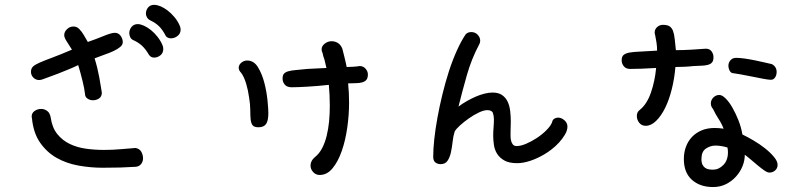

<svg xmlns="http://www.w3.org/2000/svg" viewBox="-20 -710 3259 778"><path d="M109.4 -231.4Q108.4 -233.4 108.4 -238.3Q108.4 -252 120.1 -260.3Q131.8 -268.6 147.5 -268.6Q160.2 -268.6 171.4 -260.3Q182.6 -252 185.5 -233.4Q191.4 -192.4 212.4 -166.5Q233.4 -140.6 263.2 -126.5Q293 -112.3 328.6 -107.4Q364.3 -102.5 401.4 -102.5Q436.5 -102.5 469.7 -105.5Q502.9 -108.4 529.3 -110.4Q545.9 -107.4 552.7 -94.7Q559.6 -82 559.6 -68.4Q559.6 -55.7 552.2 -45.9Q544.9 -36.1 531.2 -34.2Q501 -32.2 467.3 -31.2Q433.6 -30.3 395.5 -30.3Q346.7 -30.3 297.9 -39.1Q249 -47.9 209.5 -70.3Q169.9 -92.8 142.6 -131.8Q115.2 -170.9 109.4 -231.4ZM150.4 -387.7Q142.6 -385.7 138.7 -385.7Q125 -385.7 115.2 -395.5Q105.5 -405.3 105.5 -418.9Q105.5 -432.6 113.8 -440.4Q122.1 -448.2 141.1 -456.5Q160.2 -464.8 191.9 -476.6Q223.6 -488.3 271.5 -508.8Q260.7 -526.4 250.5 -542Q240.2 -557.6 240.2 -567.4Q240.2 -581.1 251.5 -591.8Q262.7 -602.5 276.4 -602.5Q290 -603.5 300.8 -592.8Q311.5 -582 319.3 -568.4L335.9 -540Q370.1 -551.8 400.9 -564.5Q431.6 -577.1 445.3 -577.1Q460 -577.1 468.8 -564.9Q477.5 -552.7 477.5 -539.1Q477.5 -528.3 466.8 -519.5Q456.1 -510.7 439.5 -502.9Q422.9 -495.1 402.8 -488.3Q382.8 -481.4 363.3 -473.6Q369.1 -455.1 374 -435.1Q378.9 -415 382.3 -396.5Q385.7 -377.9 388.2 -361.8Q390.6 -345.7 392.6 -335Q392.6 -318.4 381.3 -311Q370.1 -303.7 356.4 -303.7Q344.7 -303.7 334.5 -310.5Q324.2 -317.4 324.2 -331.1Q322.3 -349.6 314.5 -381.8Q306.6 -414.1 296.9 -446.3Q277.3 -436.5 256.3 -428.2Q235.4 -419.9 213.9 -411.1ZM523.4 -545.9Q512.7 -549.8 508.3 -558.1Q503.9 -566.4 503.9 -576.2Q503.9 -589.8 513.2 -601.1Q522.5 -612.3 538.1 -612.3Q548.8 -612.3 563 -606Q577.1 -599.6 591.3 -588.4Q605.5 -577.1 618.2 -561Q630.9 -544.9 638.7 -526.4Q641.6 -518.6 641.6 -511.7Q641.6 -495.1 629.9 -485.8Q618.2 -476.6 604.5 -476.6Q591.8 -476.6 584 -487.3Q570.3 -510.7 556.2 -523.9Q542 -537.1 523.4 -545.9ZM591.8 -626Q581.1 -630.9 576.2 -638.7Q571.3 -646.5 571.3 -655.3Q571.3 -668.9 580.1 -679.7Q588.9 -690.4 604.5 -690.4Q616.2 -690.4 630.4 -684.6Q644.5 -678.7 659.2 -667.5Q673.8 -656.2 687 -640.6Q700.2 -625 709 -604.5Q711.9 -596.7 711.9 -589.8Q711.9 -574.2 699.7 -564.5Q687.5 -554.7 672.9 -554.7Q659.2 -554.7 652.3 -563.5Q638.7 -589.8 624.5 -603.5Q610.4 -617.2 591.8 -626Z M1287.1 -495.1Q1283.2 -502 1283.2 -509.8Q1283.2 -523.4 1295.9 -533.2Q1308.6 -543 1324.2 -543Q1336.9 -543 1348.6 -536.1Q1360.4 -529.3 1367.2 -512.7L1376 -477.5Q1377.9 -468.8 1380.4 -459Q1382.8 -449.2 1384.8 -438.5Q1396.5 -438.5 1411.1 -439.5Q1425.8 -440.4 1437.5 -442.4Q1452.1 -442.4 1461.4 -431.6Q1470.7 -420.9 1470.7 -408.2Q1470.7 -393.6 1464.4 -386.2Q1458 -378.9 1446.8 -376Q1435.5 -373 1420.9 -373Q1406.2 -373 1390.6 -372.1Q1392.6 -352.5 1393.6 -332.5Q1394.5 -312.5 1394.5 -293Q1394.5 -245.1 1387.2 -193.4Q1379.9 -141.6 1365.2 -99.1Q1350.6 -56.6 1328.1 -28.8Q1305.7 -1 1275.4 -1Q1259.8 -1 1249 -12.7Q1238.3 -24.4 1238.3 -39.1Q1238.3 -58.6 1255.9 -73.2Q1273.4 -86.9 1285.2 -109.4Q1296.9 -131.8 1303.7 -159.7Q1310.5 -187.5 1313.5 -218.3Q1316.4 -249 1316.4 -280.3Q1316.4 -302.7 1315.4 -324.2Q1314.5 -345.7 1312.5 -366.2Q1268.6 -361.3 1227.1 -358.9Q1185.5 -356.4 1162.1 -356.4Q1142.6 -356.4 1133.8 -367.2Q1125 -377.9 1125 -391.6Q1125 -405.3 1130.9 -411.6Q1136.7 -418 1148.9 -421.4Q1161.1 -424.8 1180.2 -426.3Q1199.2 -427.7 1225.6 -430.7L1302.7 -434.6L1294.9 -467.8Q1292 -475.6 1290 -482.4Q1288.1 -489.3 1287.1 -495.1ZM957 -415Q947.3 -424.8 947.3 -435.5Q947.3 -447.3 958 -456.1Q968.8 -464.8 981.4 -464.8Q1008.8 -464.8 1025.4 -437.5Q1042 -410.2 1051.3 -374Q1060.5 -337.9 1064 -302.7Q1067.4 -267.6 1067.4 -252Q1067.4 -220.7 1058.1 -207.5Q1048.8 -194.3 1027.3 -194.3Q1009.8 -194.3 1003.4 -202.6Q997.1 -210.9 995.6 -226.6Q994.1 -242.2 994.1 -264.6Q994.1 -287.1 989.3 -315.4Q985.4 -344.7 977.1 -372.1Q968.8 -399.4 957 -415Z M1867.2 -571.3Q1876 -580.1 1889.6 -580.1Q1905.3 -580.1 1915.5 -569.3Q1925.8 -558.6 1925.8 -544.9Q1925.8 -537.1 1921.9 -530.3Q1890.6 -471.7 1871.6 -404.8Q1852.5 -337.9 1837.9 -278.3Q1853.5 -290 1871.6 -300.3Q1889.6 -310.5 1907.7 -318.4Q1925.8 -326.2 1943.4 -330.6Q1960.9 -335 1975.6 -335Q2000 -335 2014.6 -324.7Q2029.3 -314.5 2037.1 -297.9Q2044.9 -281.2 2047.4 -259.8Q2049.8 -238.3 2049.8 -216.8Q2049.8 -206.1 2049.3 -196.8Q2048.8 -187.5 2048.8 -176.8Q2048.8 -168 2048.8 -157.7Q2048.8 -147.5 2051.3 -138.7Q2053.7 -129.9 2058.6 -124Q2063.5 -118.2 2074.2 -118.2Q2089.8 -118.2 2111.8 -127.4Q2133.8 -136.7 2155.3 -150.9Q2176.8 -165 2193.8 -182.1Q2210.9 -199.2 2216.8 -213.9Q2218.8 -224.6 2226.1 -229Q2233.4 -233.4 2241.2 -233.4Q2254.9 -233.4 2267.1 -222.7Q2279.3 -211.9 2279.3 -197.3Q2279.3 -181.6 2269.5 -165Q2259.8 -148.4 2245.6 -132.8Q2231.4 -117.2 2214.8 -104.5Q2198.2 -91.8 2184.6 -84Q2156.2 -67.4 2127.9 -58.1Q2099.6 -48.8 2075.2 -48.8Q2043 -48.8 2023.9 -59.6Q2004.9 -70.3 1994.6 -86.4Q1984.4 -102.5 1981.4 -122.6Q1978.5 -142.6 1978.5 -160.2Q1978.5 -177.7 1980 -194.8Q1981.4 -211.9 1981.4 -226.6Q1981.4 -239.3 1977.5 -251.5Q1973.6 -263.7 1954.1 -263.7Q1940.4 -263.7 1919.9 -253.9Q1899.4 -244.1 1879.4 -230Q1859.4 -215.8 1843.3 -201.2Q1827.1 -186.5 1822.3 -176.8Q1816.4 -158.2 1814 -135.3Q1811.5 -112.3 1807.1 -92.3Q1802.7 -72.3 1793.5 -58.6Q1784.2 -44.9 1765.6 -44.9Q1752.9 -44.9 1744.1 -51.8Q1735.4 -58.6 1735.4 -75.2Q1735.4 -105.5 1739.7 -146Q1744.1 -186.5 1752.4 -232.4Q1760.7 -278.3 1772.5 -326.7Q1784.2 -375 1798.8 -420.4Q1813.5 -465.8 1831.1 -504.9Q1848.6 -543.9 1867.2 -571.3Z M2634.8 -567.4Q2633.8 -570.3 2633.3 -572.8Q2632.8 -575.2 2632.8 -578.1Q2632.8 -591.8 2643.1 -600.6Q2653.3 -609.4 2666 -609.4Q2683.6 -609.4 2692.9 -603.5Q2702.1 -597.7 2707 -585Q2711.9 -572.3 2713.9 -552.7Q2715.8 -533.2 2718.8 -506.8Q2750 -506.8 2782.7 -508.8Q2815.4 -510.7 2839.8 -512.7Q2855.5 -512.7 2863.3 -502Q2871.1 -491.2 2871.1 -478.5Q2871.1 -463.9 2865.2 -457Q2859.4 -450.2 2848.6 -447.3Q2837.9 -444.3 2823.2 -443.8Q2808.6 -443.4 2791 -442.4Q2773.4 -440.4 2754.4 -439.5Q2735.4 -438.5 2716.8 -438.5Q2712.9 -391.6 2702.1 -348.6Q2691.4 -305.7 2675.3 -272.9Q2659.2 -240.2 2638.7 -220.2Q2618.2 -200.2 2596.7 -200.2Q2580.1 -200.2 2570.3 -212.4Q2560.5 -224.6 2560.5 -240.2Q2560.5 -255.9 2572.3 -264.6Q2601.6 -288.1 2617.7 -335Q2633.8 -381.8 2638.7 -434.6Q2607.4 -432.6 2579.1 -431.6Q2550.8 -430.7 2533.2 -430.7Q2516.6 -430.7 2507.8 -441.4Q2499 -452.1 2499 -465.8Q2499 -480.5 2506.8 -487.3Q2514.6 -494.1 2531.2 -497.1Q2547.9 -500 2575.2 -501Q2602.5 -502 2642.6 -504.9Q2642.6 -522.5 2640.1 -538.1Q2637.7 -553.7 2634.8 -567.4ZM2953.1 -413.1Q2942.4 -413.1 2937 -422.9Q2931.6 -432.6 2931.6 -444.3Q2931.6 -456.1 2939.9 -465.8Q2948.2 -475.6 2962.9 -475.6Q2977.5 -475.6 2998 -472.7Q3018.6 -469.7 3040 -465.3Q3061.5 -460.9 3080.1 -456.5Q3098.6 -452.1 3107.4 -450.2Q3117.2 -445.3 3122.1 -437Q3127 -428.7 3127 -418.9Q3127 -405.3 3120.6 -396Q3114.3 -386.7 3103.5 -386.7Q3094.7 -386.7 3073.7 -390.6Q3052.7 -394.5 3028.8 -399.4Q3004.9 -404.3 2983.4 -408.2Q2961.9 -412.1 2953.1 -413.1ZM2869.1 -268.6Q2860.4 -278.3 2860.4 -291Q2860.4 -304.7 2870.6 -314.9Q2880.9 -325.2 2894.5 -325.2Q2906.2 -325.2 2920.4 -311Q2934.6 -296.9 2947.8 -273.9Q2960.9 -251 2972.2 -222.7Q2983.4 -194.3 2988.3 -165Q3008.8 -155.3 3033.7 -140.6Q3058.6 -126 3080.1 -108.9Q3101.6 -91.8 3116.2 -74.2Q3130.9 -56.6 3130.9 -42Q3130.9 -28.3 3121.1 -19.5Q3111.3 -10.7 3097.7 -10.7Q3089.8 -10.7 3077.6 -19Q3065.4 -27.3 3051.3 -39.1Q3037.1 -50.8 3022.9 -63Q3008.8 -75.2 2998 -83Q2998 -59.6 2988.8 -36.6Q2979.5 -13.7 2962.4 5.4Q2945.3 24.4 2921.9 36.1Q2898.4 47.9 2869.1 47.9Q2816.4 47.9 2783.7 18.6Q2751 -10.7 2751 -65.4Q2751 -91.8 2759.3 -114.7Q2767.6 -137.7 2783.7 -154.8Q2799.8 -171.9 2822.8 -181.6Q2845.7 -191.4 2876 -191.4Q2894.5 -191.4 2912.1 -188.5Q2904.3 -209 2892.1 -227.5Q2879.9 -246.1 2869.1 -268.6ZM2927.7 -112.3Q2902.3 -120.1 2878.9 -120.1Q2858.4 -120.1 2840.3 -107.9Q2822.3 -95.7 2822.3 -65.4Q2822.3 -50.8 2826.7 -42.5Q2831.1 -34.2 2837.4 -29.8Q2843.8 -25.4 2852.1 -23.9Q2860.4 -22.5 2869.1 -22.5Q2892.6 -22.5 2911.1 -41.5Q2929.7 -60.5 2929.7 -92.8Q2929.7 -96.7 2929.2 -103Q2928.7 -109.4 2927.7 -112.3Z"/></svg>

Font: Gamja Flower
Style: Regular
Weight: 400
Designer: YoonDesign Inc.
Foundry: YoonDesign Inc.
Version: Version 3.00;build 20171102